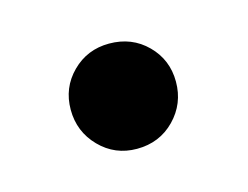

<svg xmlns="http://www.w3.org/2000/svg" viewBox="-38 -180 317 245"><g transform="rotate(-15 120.0 -57.5)"><path d="M189 -58Q189 -29 169 -8.5Q149 12 119 12Q90 12 70 -8.5Q50 -29 50 -58Q50 -87 70 -107Q90 -127 119 -127Q149 -127 169 -107Q189 -87 189 -58Z"/></g></svg>

Font: Wolseley Sans
Style: Regular
Weight: 400
Designer: Carrois Corporate & Edenspiekermann AG
Foundry: Carrois Corporate GbR & Edenspiekermann AG
Version: Version 4.202